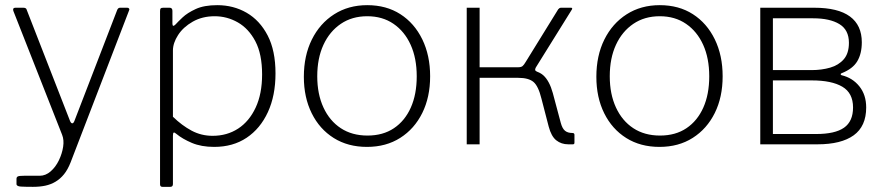

<svg xmlns="http://www.w3.org/2000/svg" viewBox="-20 -560 3421 745"><path d="M108 165Q79 165 61.5 164Q44 163 44 154V134Q44 127 49.5 124.5Q55 122 73 122H134Q157 122 176.5 105Q196 88 208.5 62Q221 36 225 9.5Q229 -17 221 -37L32 -517Q30 -522 31.5 -526Q33 -530 41 -530H71Q76 -530 79.5 -528Q83 -526 84 -521L252 -90Q256 -81 261 -81.5Q266 -82 270 -94L435 -522Q437 -526 439.5 -528Q442 -530 446 -530H474Q479 -530 481 -526.5Q483 -523 481 -520L254 70Q243 98 228.5 116Q214 134 195.5 145Q177 156 155.5 160.5Q134 165 108 165Z M638 -530Q649 -530 649 -518V-469Q649 -461 652 -460Q655 -459 661 -465Q670 -475 688.5 -492.5Q707 -510 739.5 -525Q772 -540 823 -540Q886 -540 937 -510.5Q988 -481 1018.5 -422.5Q1049 -364 1049 -275Q1049 -189 1019.5 -125Q990 -61 937 -25.5Q884 10 811 10Q761 10 724.5 -5.5Q688 -21 665 -40Q657 -47 654 -45.5Q651 -44 651 -33V154Q651 165 641 165H610Q601 165 601 155V-517Q601 -525 603.5 -527.5Q606 -530 614 -530H638ZM651 -107Q686 -73 723.5 -53Q761 -33 805 -33Q861 -33 904 -61Q947 -89 972 -142.5Q997 -196 997 -271Q997 -350 971 -399.5Q945 -449 903 -473Q861 -497 813 -497Q765 -497 728 -476Q691 -455 671 -424Q651 -393 651 -364V-107Z M1404 10Q1330 10 1275 -24.5Q1220 -59 1189.5 -120.5Q1159 -182 1159 -262Q1159 -344 1190 -406.5Q1221 -469 1276.5 -504.5Q1332 -540 1405 -540Q1479 -540 1533.5 -505Q1588 -470 1618.5 -407.5Q1649 -345 1649 -264Q1649 -183 1618.5 -121.5Q1588 -60 1533 -25Q1478 10 1404 10ZM1406 -34Q1466 -34 1508.5 -62.5Q1551 -91 1574 -142.5Q1597 -194 1597 -264Q1597 -334 1573.5 -386Q1550 -438 1507 -467.5Q1464 -497 1405 -497Q1346 -497 1302.5 -467.5Q1259 -438 1235 -386Q1211 -334 1211 -264Q1211 -195 1235 -143Q1259 -91 1302.5 -62.5Q1346 -34 1406 -34Z M1791 0V-530H1841V-299H2007L2012 -290Q2065 -289 2088.5 -267.5Q2112 -246 2125 -199L2156 -83Q2162 -61 2172.5 -52.5Q2183 -44 2201 -44Q2209 -44 2209 -37V-7Q2209 -3 2207.5 -1.5Q2206 0 2203 0H2185Q2158 0 2138.5 -15.5Q2119 -31 2109 -69L2081 -177Q2069 -226 2050 -242Q2031 -258 1991 -258H1841V0ZM1990 -280V-299Q2002 -299 2007.5 -303.5Q2013 -308 2020 -320L2146 -524Q2149 -527 2151 -528.5Q2153 -530 2158 -530H2196Q2199 -530 2200 -528Q2201 -526 2199 -523L2059 -298Q2056 -292 2056.5 -288.5Q2057 -285 2065 -281Z M2539 10Q2465 10 2410 -24.5Q2355 -59 2324.5 -120.5Q2294 -182 2294 -262Q2294 -344 2325 -406.5Q2356 -469 2411.5 -504.5Q2467 -540 2540 -540Q2614 -540 2668.5 -505Q2723 -470 2753.5 -407.5Q2784 -345 2784 -264Q2784 -183 2753.5 -121.5Q2723 -60 2668 -25Q2613 10 2539 10ZM2541 -34Q2601 -34 2643.5 -62.5Q2686 -91 2709 -142.5Q2732 -194 2732 -264Q2732 -334 2708.5 -386Q2685 -438 2642 -467.5Q2599 -497 2540 -497Q2481 -497 2437.5 -467.5Q2394 -438 2370 -386Q2346 -334 2346 -264Q2346 -195 2370 -143Q2394 -91 2437.5 -62.5Q2481 -34 2541 -34Z M2930 0V-530H3139Q3232 -530 3278 -496Q3324 -462 3324 -396Q3324 -352 3306.5 -322.5Q3289 -293 3246 -276Q3242 -275 3242 -272Q3242 -269 3246 -268Q3288 -258 3314.5 -225Q3341 -192 3341 -143Q3341 -70 3292.5 -35Q3244 0 3152 0ZM3147 -40Q3220 -40 3255 -64.5Q3290 -89 3290 -143Q3290 -199 3248.5 -223.5Q3207 -248 3130 -248H2979V-40ZM3129 -288Q3168 -288 3201 -297.5Q3234 -307 3254 -330Q3274 -353 3274 -394Q3274 -444 3237 -466.5Q3200 -489 3135 -489H2979V-288Z"/></svg>

Font: Libre Franklin ExtraLight
Style: Regular
Weight: 250
Designer: Pablo Impallari, Rodrigo Fuenzalida, Nhung Nguyen
Foundry: Impallari Type
Version: Version 3.000